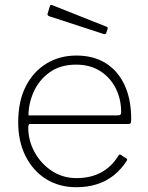

<svg xmlns="http://www.w3.org/2000/svg" viewBox="-20 -772 617 802"><path d="M98 -240Q98 -184 125 -135.5Q152 -87 197.5 -57.5Q243 -28 299 -28Q359 -28 403 -52Q447 -76 474 -121Q477 -126 479.5 -126.5Q482 -127 485 -125L508 -110Q514 -106 509 -100Q486 -64 455 -39.5Q424 -15 385 -2.5Q346 10 299 10Q227 10 172.5 -24Q118 -58 87 -119.5Q56 -181 56 -261Q56 -349 87.5 -411Q119 -473 174 -506.5Q229 -540 299 -540Q370 -540 421 -508.5Q472 -477 500 -417.5Q528 -358 528 -274Q528 -268 527 -261Q526 -254 515 -254H104Q101 -254 99.5 -249.5Q98 -245 98 -240ZM469 -290Q480 -290 483 -293Q486 -296 486 -304Q486 -359 463 -404Q440 -449 398 -475.5Q356 -502 298 -502Q232 -502 187.5 -470Q143 -438 121 -389Q99 -340 99 -290ZM189 -748Q191 -753 197 -751L426 -660Q432 -658 429 -650L424 -635Q423 -631 420.5 -630Q418 -629 413 -630L186 -704Q176 -708 179 -716Z"/></svg>

Font: Libre Franklin Thin
Style: Regular
Weight: 100
Designer: Pablo Impallari, Rodrigo Fuenzalida, Nhung Nguyen
Foundry: Impallari Type
Version: Version 3.000